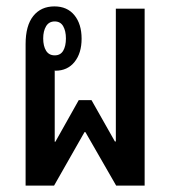

<svg xmlns="http://www.w3.org/2000/svg" viewBox="-20 -580 539 600"><path d="M60 -442Q60 -500 84 -530Q108 -560 150 -560Q190 -560 212.5 -532.5Q235 -505 235 -459Q235 -414 213 -386.5Q191 -359 153 -359L151 -360V-137H153L226 -267H266L339 -138H342V-553H432V0H343L247 -167H244L149 0H60ZM151 -407Q169 -407 177.5 -421.5Q186 -436 186 -460Q186 -483 177.5 -498Q169 -513 151 -513Q133 -513 124 -498Q115 -483 115 -460Q115 -436 124 -421.5Q133 -407 151 -407Z"/></svg>

Font: Noto Sans Thai Looped ExtraCondensed Medium
Style: Regular
Weight: 500
Width: 2
Designer: Sasikarn Vongin, Ben Mitchell
Foundry: The Fontpad Ltd
Version: Version 1.001; ttfautohint (v1.8.4.7-5d5b)